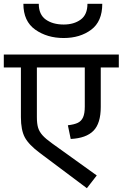

<svg xmlns="http://www.w3.org/2000/svg" viewBox="-40 -976 645 1010"><path d="M585 -621H490V-413Q490 -327 451.5 -288Q413 -249 332 -245L317 -317Q351 -321 369.5 -330Q388 -339 397 -359Q406 -379 406 -415V-621H154V-360Q154 -325 160.5 -304Q167 -283 183.5 -264.5Q200 -246 235 -221L469 -53L417 14L170 -171Q111 -215 90.5 -253.5Q70 -292 70 -360V-621H-20V-689H585ZM83 -956H164Q164 -899 201 -873Q238 -847 295 -847Q349 -847 384.5 -873Q420 -899 420 -956H498Q498 -863 439.5 -819.5Q381 -776 295 -776Q208 -776 145.5 -820Q83 -864 83 -956Z"/></svg>

Font: Fira GO
Style: Regular
Weight: 400
Designer: Carrois Corporate
Foundry: Carrois Corporate GbR
Version: Version 0.300